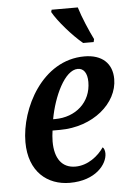

<svg xmlns="http://www.w3.org/2000/svg" viewBox="-55 -806 569 856"><g transform="rotate(-5 230.0 -378.0)"><path d="M336 -606H383L386 -619C368 -655 339 -722 326 -766H209L206 -756C229 -714 290 -644 336 -606ZM223 10C339 10 392 -59 392 -107C392 -119 388 -131 382 -135C357 -98 310 -60 254 -60C194 -60 162 -104 162 -180C162 -196 164 -215 166 -229H199C348 -229 460 -326 460 -434C460 -504 415 -546 336 -546C147 -546 41 -338 41 -188C41 -55 123 10 223 10ZM182 -279H173C191 -379 243 -493 302 -493C328 -493 344 -471 344 -431C344 -340 274 -279 182 -279Z"/></g></svg>

Font: Noto Serif Condensed SemiBold
Style: Italic
Weight: 600
Width: 3
Italic angle: -12°
Designer: Monotype Design Team
Foundry: Monotype Imaging Inc.
Version: Version 2.014